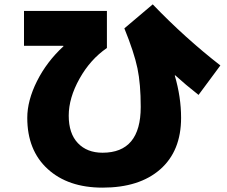

<svg xmlns="http://www.w3.org/2000/svg" viewBox="-20 -800 1040 880"><path d="M271 -588 270 -590H90V-750H470V-580Q394 -528 344.5 -439.5Q295 -351 295 -270Q295 -188 337 -144Q379 -100 450 -100Q625 -100 625 -310Q625 -415 610 -487Q595 -559 550 -670L680 -780Q828 -626 990 -500L890 -365Q829 -413 783 -455L781 -454Q810 -355 810 -260Q810 -108 714.5 -24Q619 60 450 60Q292 60 198.5 -25.5Q105 -111 105 -260Q105 -339 149.5 -428Q194 -517 271 -588Z"/></svg>

Font: M PLUS 1p Black
Style: Regular
Weight: 900
Version: Version 1.061